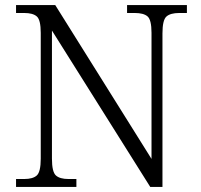

<svg xmlns="http://www.w3.org/2000/svg" viewBox="-20 -734 788 754"><path d="M43 0V-31H75Q109 -31 124.5 -45Q140 -59 140 -111V-605Q140 -656 124.5 -669.5Q109 -683 75 -683H43V-714H197L575 -110V-605Q575 -656 559.5 -669.5Q544 -683 509 -683H479V-714H714V-683H684Q649 -683 633.5 -669Q618 -655 618 -603V0H570L184 -614V-111Q184 -59 199.5 -45Q215 -31 249 -31H280V0Z"/></svg>

Font: Noto Serif Hentaigana Light
Style: Regular
Weight: 300
Designer: Kazuhiro Yamada
Foundry: nipponia
Version: Version 1.000; ttfautohint (v1.8.4.7-5d5b)